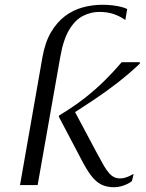

<svg xmlns="http://www.w3.org/2000/svg" viewBox="-20 -777 611 806"><path d="M387 -134 290 -316 255 -280Q317 -320 372.5 -357Q428 -394 476.5 -432Q525 -470 567 -510V-516H491Q456 -475 418 -437.5Q380 -400 334.5 -364.5Q289 -329 228 -292L227 -287L318 -114Q342 -67 362 -40.5Q382 -14 405 -2.5Q428 9 458 9Q474 9 488.5 5Q503 1 515 -5Q527 -11 534 -17L541 -47Q534 -43 524.5 -38.5Q515 -34 505 -31Q495 -28 484 -28Q471 -28 460 -33Q449 -38 438.5 -49.5Q428 -61 416 -81.5Q404 -102 387 -134ZM158 -536Q169 -599 194 -641.5Q219 -684 253 -709.5Q287 -735 327.5 -746Q368 -757 410 -757Q433 -757 453 -754.5Q473 -752 489 -748Q505 -744 514 -739L506 -693Q487 -707 460 -717Q433 -727 396 -727Q362 -727 329 -710.5Q296 -694 271 -653Q246 -612 233 -538L138 0H64Z"/></svg>

Font: Roboto Serif 120pt Expanded Light
Style: Italic
Weight: 300
Width: 7
Italic angle: -10°
Designer: Greg Gazdowicz
Foundry: Commercial Type
Version: Version 1.008